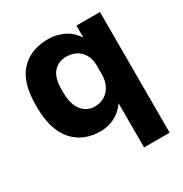

<svg xmlns="http://www.w3.org/2000/svg" viewBox="-172 -674 959 1006"><g transform="rotate(-30 307.5 -171.5)"><path d="M411 200H565.7V-530H423.3V-457.8Q413.2 -473.8 397.3 -489.8Q381.5 -505.7 360.6 -517.3Q339.8 -528.9 313.8 -536Q287.8 -543.2 258 -543.2Q203.7 -543.2 161.4 -526Q119.1 -508.8 89.2 -475.5Q59.3 -442.2 44.9 -393.1Q30.5 -344 30.5 -280.1V-260Q30.5 -192.8 46.5 -141.2Q62.5 -89.6 92.4 -55.7Q122.3 -21.8 164 -4.3Q205.7 13.2 257.8 13.2Q303.2 13.2 343.7 -7.2Q384.3 -27.5 411 -67.7ZM295 -114.2Q272.5 -114.2 253 -123.7Q233.5 -133.3 218.9 -151Q204.3 -168.8 196.3 -196.5Q188.2 -224.2 188.2 -260V-280Q188.2 -314.8 195.5 -340.4Q202.8 -366 217.2 -382.4Q231.6 -398.9 251.4 -407.4Q271.1 -415.8 295 -415.8Q319.2 -415.8 340.5 -408Q361.8 -400.2 377.2 -385.1Q392.7 -370 401.8 -347.5Q411 -325.1 411 -295.3V-245Q411 -213.7 402.2 -189.4Q393.3 -165.2 377.6 -148.3Q361.8 -131.5 340.3 -122.8Q318.8 -114.2 295 -114.2Z"/></g></svg>

Font: Golos Text VF
Style: Regular
Weight: 400
Designer: A.Korolkova, Vitaly Kuzmin
Foundry: ParaType Ltd
Version: Version 2.005